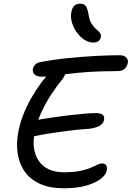

<svg xmlns="http://www.w3.org/2000/svg" viewBox="-20 -1006 708 1033"><path d="M322.8 7Q248.4 7 195.9 -16.5Q143.4 -40 113.4 -82.3Q83.4 -124.6 75 -180.7Q66.6 -236.8 79.4 -301Q88.6 -347 106.9 -392.8Q125.2 -438.6 149.6 -480.9Q174 -523.2 201.2 -559.8Q224.8 -592 250.4 -615Q276 -638 302.8 -638Q315.8 -638 323.5 -631.3Q331.2 -624.6 330.7 -612.2Q330.2 -599.8 317.2 -582Q284.4 -541.8 254.1 -495.4Q223.8 -449 201 -398.4Q178.2 -347.8 167.2 -294.2Q153.8 -230.2 168.9 -181.7Q184 -133.2 223.4 -106.2Q262.8 -79.2 323.2 -79.2Q375.2 -79.2 409.8 -86.2Q444.4 -93.2 466.8 -102.9Q489.2 -112.6 503.6 -119.6Q518 -126.6 528 -126.6Q546 -126.6 551.8 -116.1Q557.6 -105.6 554.6 -88.8Q550.6 -66.2 522.4 -44.1Q494.2 -22 444.4 -7.5Q394.6 7 322.8 7ZM169.2 -273.8Q146 -268.8 134.7 -274Q123.4 -279.2 120.5 -290.7Q117.6 -302.2 120 -314Q123.8 -331.6 144.1 -344.9Q164.4 -358.2 196.6 -363.6Q231.4 -369.6 271.5 -375.4Q311.6 -381.2 351.6 -385.7Q391.6 -390.2 428 -393.7Q464.4 -397.2 492.6 -397.6Q523.4 -397.6 533.2 -388.1Q543 -378.6 540 -361.6Q534.2 -336 508.3 -325.3Q482.4 -314.6 451.4 -312.4Q414.8 -310.2 376.3 -305.8Q337.8 -301.4 300 -296.1Q262.2 -290.8 228.4 -285.3Q194.6 -279.8 169.2 -273.8ZM207.6 -593.2Q178.8 -593.2 166.1 -605.3Q153.4 -617.4 157.2 -635.4Q158.8 -645.6 167.7 -656.4Q176.6 -667.2 194 -671.2Q262 -684.6 340.5 -692.8Q419 -701 493.3 -704.9Q567.6 -708.8 623.4 -708.8Q648 -708.8 659.5 -696.4Q671 -684 667.4 -665.8Q663.4 -647.8 650.3 -635.6Q637.2 -623.4 610.8 -623.4Q521.6 -623.4 456.9 -618.9Q392.2 -614.4 346 -608.3Q299.8 -602.2 266.5 -597.7Q233.2 -593.2 207.6 -593.2ZM481.6 -777.2Q457.8 -777.2 434.7 -791.8Q411.6 -806.4 394 -830.6Q376.4 -854.8 367.7 -882.8Q359 -910.8 363.2 -936.8Q366.8 -960.2 377.8 -973.2Q388.8 -986.2 410.2 -986.2Q432 -986.2 441.1 -974.3Q450.2 -962.4 456.8 -926.4Q461.6 -896 473.2 -877.9Q484.8 -859.8 497.3 -849.2Q509.8 -838.6 517.4 -829.5Q525 -820.4 522.6 -806.8Q519.2 -791 509.3 -784.1Q499.4 -777.2 481.6 -777.2Z"/></svg>

Font: Shantell Sans Light
Style: Italic
Weight: 300
Italic angle: -11°
Designer: Stephen Nixon, Anya Danilova, Shantell Martin
Foundry: Arrow Type
Version: Version 1.008;[ac192a2d6]